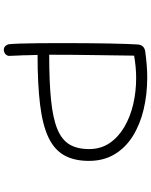

<svg xmlns="http://www.w3.org/2000/svg" viewBox="91 -840 817 1040"><g transform="rotate(90 500.0 -320.5)"><path d="M252 68Q237 68 229 58.5Q221 49 220 39Q218 22 216.5 -21Q215 -64 214.5 -124Q214 -184 214 -250Q214 -314 214.5 -378.5Q215 -443 216 -499Q217 -555 218.5 -595Q220 -635 221 -650Q221 -692 258 -698Q294 -703 330 -706Q366 -709 400 -709Q492 -709 573.5 -689.5Q655 -670 717.5 -631Q780 -592 816 -532.5Q852 -473 852 -393Q852 -313 821.5 -259Q791 -205 724 -173.5Q657 -142 547 -128.5Q437 -115 278 -115Q279 -79 279.5 -64.5Q280 -50 280 -45.5Q280 -41 280 -36.5Q280 -32 281 -17.5Q282 -3 283 33Q285 45 277 55.5Q269 66 252 68ZM277 -178Q424 -178 522.5 -188Q621 -198 679.5 -222Q738 -246 763 -288Q788 -330 788 -394Q788 -457 756 -504.5Q724 -552 669 -584.5Q614 -617 545.5 -633Q477 -649 403 -649Q372 -649 341.5 -646Q311 -643 282 -638Q282 -638 281.5 -610.5Q281 -583 280.5 -536Q280 -489 279 -429.5Q278 -370 277.5 -305Q277 -240 277 -178Z"/></g></svg>

Font: Hachi Maru Pop
Style: Regular
Weight: 400
Designer: Nontynet
Foundry: Nontynet
Version: Version 1.300